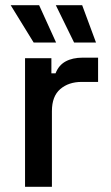

<svg xmlns="http://www.w3.org/2000/svg" viewBox="-20 -716 427 736"><path d="M76 0V-493H177V-435H193Q205 -466 231.5 -480.5Q258 -495 297 -495H356V-402H293Q243 -402 211 -374.5Q179 -347 179 -290V0ZM109 -553 21 -696H130L195 -553ZM264 -553 194 -696H295L348 -553Z"/></svg>

Font: Space Grotesk Light Medium
Style: Regular
Weight: 500
Version: Version 2.000